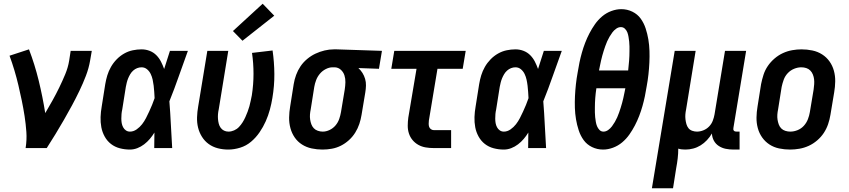

<svg xmlns="http://www.w3.org/2000/svg" viewBox="-20 -792 4540 1027"><path d="M117 0Q124 -44 121 -86.5Q118 -129 111.5 -171Q105 -213 96.5 -254Q88 -295 78.5 -335.5Q69 -376 57 -416Q45 -456 31 -494L135 -528Q166 -447 187 -361Q208 -275 222 -187Q242 -221 261 -255Q280 -289 297 -324Q314 -359 329 -395Q344 -431 350 -468L358 -520H471L462 -468Q455 -427 439.5 -386.5Q424 -346 405 -306.5Q386 -267 365 -228Q344 -189 322 -151Q300 -113 277 -75Q254 -37 230 0Z M675 8Q647 8 620.5 1Q594 -6 573.5 -22Q553 -38 540 -61.5Q527 -85 522 -111.5Q517 -138 518 -166Q519 -194 524 -222L543 -342Q547 -366 554 -389Q561 -412 573.5 -434Q586 -456 604 -474.5Q622 -493 644 -505.5Q666 -518 690 -523Q714 -528 737 -528Q760 -528 780.5 -520Q801 -512 816 -497Q831 -482 841 -462.5Q851 -443 858 -423Q866 -447 873.5 -471.5Q881 -496 889 -520H985Q960 -452 936.5 -384.5Q913 -317 886 -250Q891 -188 894 -125Q897 -62 901 0H805Q805 -21 805.5 -41.5Q806 -62 806 -83Q795 -65 781.5 -49Q768 -33 751 -20Q734 -7 714.5 0.5Q695 8 675 8ZM675 -88Q694 -88 711 -100Q728 -112 740 -127.5Q752 -143 761 -160.5Q770 -178 778 -195.5Q786 -213 793.5 -231Q801 -249 807 -267Q806 -284 805 -300.5Q804 -317 802 -333.5Q800 -350 796.5 -366Q793 -382 786 -396.5Q779 -411 766.5 -421.5Q754 -432 737 -432Q725 -432 713.5 -427.5Q702 -423 692.5 -414.5Q683 -406 676.5 -395Q670 -384 665.5 -373Q661 -362 658 -350Q655 -338 653 -327L634 -207Q631 -194 630 -182Q629 -170 629 -157.5Q629 -145 631 -133.5Q633 -122 638.5 -111.5Q644 -101 653.5 -94.5Q663 -88 675 -88Z M1201 8Q1172 8 1145 1Q1118 -6 1096.5 -21.5Q1075 -37 1060.5 -60Q1046 -83 1039.5 -109.5Q1033 -136 1034 -165Q1035 -194 1040 -222L1089 -520H1201L1150 -207Q1147 -194 1146 -181Q1145 -168 1146 -155.5Q1147 -143 1150 -131Q1153 -119 1160 -109Q1167 -99 1178 -93.5Q1189 -88 1202 -88Q1217 -88 1232 -94.5Q1247 -101 1258 -112.5Q1269 -124 1277.5 -137.5Q1286 -151 1292.5 -165.5Q1299 -180 1304.5 -194.5Q1310 -209 1314 -223.5Q1318 -238 1321 -253Q1324 -268 1327 -282Q1336 -340 1336 -397Q1336 -454 1328 -509L1438 -522Q1447 -460 1447.5 -396.5Q1448 -333 1437 -268Q1432 -237 1423.5 -205.5Q1415 -174 1401.5 -143.5Q1388 -113 1368.5 -84.5Q1349 -56 1323 -34Q1297 -12 1264.5 -2Q1232 8 1201 8ZM1277 -574 1226 -626 1385 -772 1447 -708Z M1705 8Q1676 8 1647.5 2Q1619 -4 1595.5 -19Q1572 -34 1556.5 -56.5Q1541 -79 1533.5 -106.5Q1526 -134 1526.5 -163.5Q1527 -193 1532 -222L1551 -342Q1555 -367 1564 -391.5Q1573 -416 1587.5 -437.5Q1602 -459 1623 -476.5Q1644 -494 1667.5 -505Q1691 -516 1716 -522Q1741 -528 1766 -528Q1770 -528 1773.5 -528Q1777 -528 1781 -528L2023 -520L2007 -424L1897 -428Q1910 -416 1919 -401.5Q1928 -387 1933 -370Q1938 -353 1937.5 -334.5Q1937 -316 1934 -298L1914 -178Q1910 -153 1902 -129Q1894 -105 1880 -82.5Q1866 -60 1846 -42Q1826 -24 1803 -12.5Q1780 -1 1755 3.5Q1730 8 1705 8ZM1706 -88Q1725 -88 1743.5 -97Q1762 -106 1775 -121.5Q1788 -137 1794.5 -156Q1801 -175 1804 -193L1824 -313Q1827 -333 1827.5 -352Q1828 -371 1822.5 -388.5Q1817 -406 1803.5 -418.5Q1790 -431 1771 -432H1765Q1764 -432 1762.5 -432Q1761 -432 1759 -432Q1741 -432 1722.5 -422.5Q1704 -413 1691 -397.5Q1678 -382 1671 -363.5Q1664 -345 1661 -327L1642 -207Q1639 -193 1638 -179.5Q1637 -166 1639 -152.5Q1641 -139 1645.5 -127Q1650 -115 1658.5 -106Q1667 -97 1680 -92.5Q1693 -88 1706 -88Z M2300 0Q2278 0 2257 -3.5Q2236 -7 2218 -17Q2200 -27 2187 -42.5Q2174 -58 2167.5 -77.5Q2161 -97 2161 -119Q2161 -141 2164 -163L2208 -424H2073L2089 -520H2471L2455 -424H2320L2274 -147Q2273 -138 2273 -129.5Q2273 -121 2275.5 -113.5Q2278 -106 2285 -101Q2292 -96 2300 -96H2393V0Z M2675 8Q2647 8 2620.5 1Q2594 -6 2573.5 -22Q2553 -38 2540 -61.5Q2527 -85 2522 -111.5Q2517 -138 2518 -166Q2519 -194 2524 -222L2543 -342Q2547 -366 2554 -389Q2561 -412 2573.5 -434Q2586 -456 2604 -474.5Q2622 -493 2644 -505.5Q2666 -518 2690 -523Q2714 -528 2737 -528Q2760 -528 2780.5 -520Q2801 -512 2816 -497Q2831 -482 2841 -462.5Q2851 -443 2858 -423Q2866 -447 2873.5 -471.5Q2881 -496 2889 -520H2985Q2960 -452 2936.5 -384.5Q2913 -317 2886 -250Q2891 -188 2894 -125Q2897 -62 2901 0H2805Q2805 -21 2805.5 -41.5Q2806 -62 2806 -83Q2795 -65 2781.5 -49Q2768 -33 2751 -20Q2734 -7 2714.5 0.5Q2695 8 2675 8ZM2675 -88Q2694 -88 2711 -100Q2728 -112 2740 -127.5Q2752 -143 2761 -160.5Q2770 -178 2778 -195.5Q2786 -213 2793.5 -231Q2801 -249 2807 -267Q2806 -284 2805 -300.5Q2804 -317 2802 -333.5Q2800 -350 2796.5 -366Q2793 -382 2786 -396.5Q2779 -411 2766.5 -421.5Q2754 -432 2737 -432Q2725 -432 2713.5 -427.5Q2702 -423 2692.5 -414.5Q2683 -406 2676.5 -395Q2670 -384 2665.5 -373Q2661 -362 2658 -350Q2655 -338 2653 -327L2634 -207Q2631 -194 2630 -182Q2629 -170 2629 -157.5Q2629 -145 2631 -133.5Q2633 -122 2638.5 -111.5Q2644 -101 2653.5 -94.5Q2663 -88 2675 -88Z M3206 8Q3174 8 3146.5 -5.5Q3119 -19 3102 -42.5Q3085 -66 3075.5 -95Q3066 -124 3061 -154Q3056 -184 3055 -215Q3054 -246 3055.5 -277.5Q3057 -309 3060.5 -341Q3064 -373 3070 -405Q3074 -431 3079.5 -457.5Q3085 -484 3092.5 -510.5Q3100 -537 3110 -563Q3120 -589 3133 -614Q3146 -639 3162.5 -662.5Q3179 -686 3201 -704.5Q3223 -723 3250 -733Q3277 -743 3303 -743Q3335 -743 3362.5 -729.5Q3390 -716 3407 -692.5Q3424 -669 3433.5 -640Q3443 -611 3448 -581Q3453 -551 3454 -520Q3455 -489 3453.5 -457.5Q3452 -426 3448.5 -394Q3445 -362 3439 -330Q3435 -304 3429.5 -277.5Q3424 -251 3416.5 -224.5Q3409 -198 3399 -172Q3389 -146 3376 -121Q3363 -96 3346.5 -72.5Q3330 -49 3308 -30.5Q3286 -12 3259 -2Q3232 8 3206 8ZM3340 -415Q3341 -428 3342.5 -441Q3344 -454 3345 -467Q3346 -480 3346.5 -493Q3347 -506 3347 -518.5Q3347 -531 3347 -544Q3347 -557 3345.5 -569.5Q3344 -582 3342 -594.5Q3340 -607 3336 -618Q3332 -629 3323 -638Q3314 -647 3301 -647Q3288 -647 3276 -638.5Q3264 -630 3255.5 -618.5Q3247 -607 3240 -595Q3233 -583 3227.5 -570.5Q3222 -558 3217.5 -545Q3213 -532 3209 -519.5Q3205 -507 3201.5 -494Q3198 -481 3195 -468Q3192 -455 3189.5 -442Q3187 -429 3184 -415ZM3208 -88Q3221 -88 3233 -96.5Q3245 -105 3253.5 -116.5Q3262 -128 3269 -140Q3276 -152 3281.5 -164.5Q3287 -177 3291.5 -190Q3296 -203 3300 -215.5Q3304 -228 3307.5 -241Q3311 -254 3314 -267Q3317 -280 3319.5 -293Q3322 -306 3325 -320H3170Q3168 -307 3166.5 -294Q3165 -281 3164 -268Q3163 -255 3162.5 -242Q3162 -229 3162 -216.5Q3162 -204 3162 -191Q3162 -178 3163.5 -165.5Q3165 -153 3167 -140.5Q3169 -128 3173.5 -117Q3178 -106 3186.5 -97Q3195 -88 3208 -88Z M3467 215 3589 -520H3701L3650 -207Q3647 -193 3646 -180Q3645 -167 3646.5 -154Q3648 -141 3651.5 -128.5Q3655 -116 3662.5 -106.5Q3670 -97 3682.5 -92.5Q3695 -88 3708 -88Q3725 -88 3742.5 -95Q3760 -102 3773 -115.5Q3786 -129 3792.5 -146Q3799 -163 3802 -180L3858 -520H3971L3903 -108Q3902 -104 3902.5 -100Q3903 -96 3905.5 -93Q3908 -90 3912 -89Q3916 -88 3920 -88H3936V8H3904Q3882 8 3862 4Q3842 0 3825 -11Q3808 -22 3798.5 -39.5Q3789 -57 3788 -78Q3777 -59 3761.5 -42.5Q3746 -26 3727.5 -14.5Q3709 -3 3688 2.5Q3667 8 3647 8Q3637 8 3627 7Q3617 6 3608 3Q3608 29 3605 55Q3602 81 3597 107L3580 215Z M4206 8Q4176 8 4147.5 2Q4119 -4 4096 -19Q4073 -34 4057 -56.5Q4041 -79 4033.5 -106.5Q4026 -134 4026.5 -163.5Q4027 -193 4032 -222L4051 -342Q4056 -367 4064 -392Q4072 -417 4087 -439Q4102 -461 4123 -479Q4144 -497 4168 -508Q4192 -519 4217.5 -523.5Q4243 -528 4267 -528Q4297 -528 4325.5 -522Q4354 -516 4377.5 -501Q4401 -486 4417 -463.5Q4433 -441 4440.5 -413.5Q4448 -386 4447.5 -356.5Q4447 -327 4442 -298L4422 -178Q4418 -153 4409.5 -128Q4401 -103 4386.5 -81Q4372 -59 4351 -41Q4330 -23 4306 -12Q4282 -1 4256.5 3.5Q4231 8 4206 8ZM4207 -88Q4227 -88 4246.5 -96Q4266 -104 4280 -119.5Q4294 -135 4301.5 -154.5Q4309 -174 4312 -193L4332 -313Q4334 -327 4335 -341Q4336 -355 4334.5 -368Q4333 -381 4328 -393.5Q4323 -406 4314 -415Q4305 -424 4292.5 -428Q4280 -432 4266 -432Q4247 -432 4227.5 -424Q4208 -416 4193.5 -400.5Q4179 -385 4172 -365.5Q4165 -346 4161 -327L4142 -207Q4139 -193 4138 -179Q4137 -165 4139 -152Q4141 -139 4145.5 -126.5Q4150 -114 4159 -105Q4168 -96 4181 -92Q4194 -88 4207 -88Z"/></svg>

Font: Iosevka SS04 Oblique
Style: Bold
Weight: 700
Italic angle: -9°
Monospace: yes
Designer: Belleve Invis
Foundry: Belleve Invis
Version: Version 19.0.0; ttfautohint (v1.8.4)